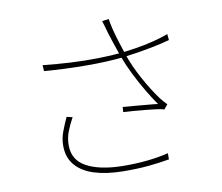

<svg xmlns="http://www.w3.org/2000/svg" viewBox="-85 -882 1171 1011"><g transform="rotate(-10 500.0 -376.5)"><path d="M541 -708Q537 -723 532 -740.5Q527 -758 522 -773L558 -778Q560 -759 568.5 -724.5Q577 -690 589 -651.5Q601 -613 612 -580Q635 -513 673 -443.5Q711 -374 750 -321Q758 -311 766.5 -301Q775 -291 784 -282L764 -258Q749 -263 722 -266.5Q695 -270 663.5 -273Q632 -276 601.5 -278.5Q571 -281 548 -282L550 -309Q582 -307 617 -303.5Q652 -300 684 -297.5Q716 -295 736 -292Q712 -326 684 -373Q656 -420 630 -472Q604 -524 586 -573Q570 -618 559 -652Q548 -686 541 -708ZM173 -599Q247 -591 322.5 -587Q398 -583 468 -584.5Q538 -586 592 -591Q627 -595 672 -602Q717 -609 763.5 -620.5Q810 -632 848 -646L851 -614Q813 -603 768 -594Q723 -585 680 -578Q637 -571 604 -567Q513 -557 399.5 -557.5Q286 -558 175 -567ZM281 -302Q261 -265 248 -231.5Q235 -198 235 -159Q235 -80 304.5 -42.5Q374 -5 494 -3Q565 -2 627.5 -8.5Q690 -15 742 -28V5Q691 14 630.5 20Q570 26 493 25Q406 24 341.5 4Q277 -16 241.5 -57.5Q206 -99 206 -162Q206 -200 219.5 -236Q233 -272 250 -309Z"/></g></svg>

Font: Noto Sans KR Thin
Style: Regular
Weight: 100
Designer: Ryoko NISHIZUKA 西塚涼子 (kana, bopomofo & ideographs); Paul D. Hunt (Latin, Greek & Cyrillic); Sandoll Communications 산돌커뮤니
Foundry: Adobe
Version: Version 2.004-H2;hotconv 1.0.118;makeotfexe 2.5.65603